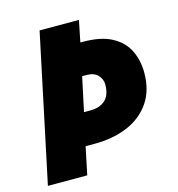

<svg xmlns="http://www.w3.org/2000/svg" viewBox="-106 -807 836 900"><g transform="rotate(-15 311.5 -357.0)"><path d="M16.1 0 167 -713.9H357.9L336.9 -609.9H349.1Q437 -609.9 490 -581.1Q543 -552.2 566.4 -503.7Q589.8 -455.1 589.8 -396Q589.8 -310.5 550 -252.2Q510.3 -193.8 439.9 -163.8Q369.6 -133.8 276.9 -133.8H234.9L207 0ZM269 -290H299.8Q345.7 -290 372.3 -314.2Q398.9 -338.4 398.9 -390.1Q398.9 -416 380.1 -435.5Q361.3 -455.1 326.2 -455.1H304.2Z"/></g></svg>

Font: Open Sans ExtraBold
Style: Italic
Weight: 800
Italic angle: -12°
Designer: Monotype Design Team
Foundry: Monotype Imaging Inc.
Version: Version 3.000; ttfautohint (v1.8.4)